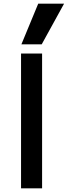

<svg xmlns="http://www.w3.org/2000/svg" viewBox="-20 -1020 367 1040"><path d="M94 0V-730H208V0ZM206 -780H96L187 -1000H327Z"/></svg>

Font: M PLUS 2 Medium
Style: Regular
Weight: 500
Designer: Coji Morishita
Foundry: UNDERFOREST DESIGN
Version: Version 1.001